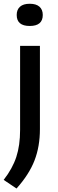

<svg xmlns="http://www.w3.org/2000/svg" viewBox="-33 -794 314 1046"><path d="M57 233 -13 186Q35 124.5 55.8 61.2Q76.5 -2 76.5 -86V-544H184.5V-90.5Q184.5 4 155 80.2Q125.5 156.5 57 233ZM129 -652.5Q58 -652.5 58 -712.5Q58 -741.5 76 -757.5Q94 -773.5 129 -773.5Q164 -773.5 182 -757.5Q200 -741.5 200 -712.5Q200 -652.5 129 -652.5Z"/></svg>

Font: Encode Sans SmExp Md
Style: Regular
Weight: 500
Width: 6
Designer: Multiple Designers
Foundry: Impallari Type
Version: Version 3.002; ttfautohint (v1.8.3) -l 8 -r 50 -G 200 -x 14 